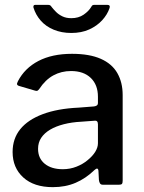

<svg xmlns="http://www.w3.org/2000/svg" viewBox="-20 -762 592 792"><path d="M369 -60Q334 -26 292 -8Q250 10 198 10Q120 10 76 -30Q32 -70 32 -135Q32 -190 63.5 -229Q95 -268 156 -291Q217 -314 304 -318L368 -323Q375 -324 379.5 -327Q384 -330 384 -338V-363Q384 -412 354.5 -440.5Q325 -469 273 -469Q233 -469 200 -451Q167 -433 142 -395Q138 -390 135 -388Q132 -386 125 -388L57 -408Q52 -410 50.5 -413.5Q49 -417 54 -427Q82 -481 138.5 -510.5Q195 -540 277 -540Q349 -540 395.5 -519.5Q442 -499 464 -460.5Q486 -422 486 -370V-17Q486 -7 483 -3.5Q480 0 471 0H404Q396 0 392.5 -5.5Q389 -11 388 -20L386 -58Q384 -74 369 -60ZM384 -249Q384 -266 370 -264L316 -260Q276 -258 243 -249.5Q210 -241 186.5 -227Q163 -213 150 -193.5Q137 -174 137 -148Q137 -109 164.5 -86.5Q192 -64 239 -64Q269 -64 295.5 -74.5Q322 -85 341 -101Q362 -118 373 -136Q384 -154 384 -171V-249ZM422 -742Q436 -742 432 -729Q423 -702 401.5 -678.5Q380 -655 348 -640.5Q316 -626 274 -626Q234 -626 201.5 -639.5Q169 -653 148 -677Q127 -701 118 -731Q117 -734 118.5 -738Q120 -742 125 -742H177Q184 -742 187 -740Q190 -738 194 -732Q201 -723 211.5 -712.5Q222 -702 237.5 -694.5Q253 -687 274 -687Q304 -687 325 -701.5Q346 -716 356 -733Q359 -739 362 -740.5Q365 -742 370 -742Z"/></svg>

Font: Libre Franklin Medium
Style: Regular
Weight: 500
Designer: Pablo Impallari, Rodrigo Fuenzalida, Nhung Nguyen
Foundry: Impallari Type
Version: Version 3.000